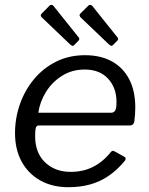

<svg xmlns="http://www.w3.org/2000/svg" viewBox="-20 -770 621 800"><path d="M264.8 10Q197.7 10 147.6 -18.2Q97.5 -46.4 70.1 -96.8Q42.6 -147.3 42.6 -215.1Q42.6 -277.1 62.7 -334.9Q82.7 -392.8 120.8 -439.1Q159 -485.4 212.9 -512.7Q266.9 -540 334.3 -540Q399.1 -540 446 -514.3Q492.9 -488.5 518.3 -440Q543.7 -391.4 543.7 -321.9Q543.7 -308.2 542.7 -293.8Q541.7 -279.5 539.7 -264Q538.7 -256.5 533.7 -251.8Q528.7 -247.1 519.4 -247.1H140Q132.4 -247.1 129.4 -237.6Q126.4 -228 126.4 -202.2Q126.4 -133.4 167.8 -93.6Q209.2 -53.9 274.5 -53.9Q326.7 -53.9 368.1 -74.9Q409.6 -96 442.8 -137.6Q447.4 -142.1 451 -141.6Q454.6 -141.1 458.5 -138.6L497.1 -117.5Q507.9 -112.3 500.8 -100.8Q468.4 -61.4 432.3 -37Q396.3 -12.6 355 -1.3Q313.7 10 264.8 10ZM442.6 -300.2Q453.3 -300.2 459.3 -308.3Q465.4 -316.5 465.4 -345.3Q465.4 -404.5 430.1 -442.4Q394.7 -480.3 333 -480.3Q279.7 -480.3 238.1 -454Q196.6 -427.8 171.2 -386.4Q145.9 -345 139.7 -300.2ZM187.2 -747.3Q190.6 -750.4 195.6 -749.6Q200.5 -748.7 202.3 -745.9L306.8 -615.5Q309.6 -612.9 310.4 -609.2Q311.2 -605.4 307.8 -601.3L289.1 -582.3Q285 -577.7 281 -579.3Q277 -580.8 272.1 -584.9L158 -693.9Q144.5 -704.1 153.5 -713.2ZM349 -747.3Q352.3 -750.4 357.3 -749.6Q362.3 -748.7 364.1 -745.9L468.5 -615.5Q471.3 -612.9 472.1 -608.8Q472.9 -604.7 469.5 -601.3L450.8 -582.3Q446.7 -577.7 442.7 -579.3Q438.8 -580.8 433.9 -584.9L319.7 -693.9Q306.2 -704.9 315.2 -713.9Z"/></svg>

Font: Libre Franklin Thin
Style: Italic
Weight: 100
Italic angle: -8°
Designer: Pablo Impallari, Rodrigo Fuenzalida, Nhung Nguyen
Foundry: Impallari Type
Version: Version 3.000